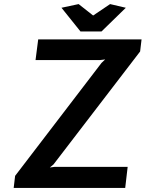

<svg xmlns="http://www.w3.org/2000/svg" viewBox="-20 -920 713 940"><path d="M519 -900 596 -882 477 -766H374L281 -882L365 -900L436 -844ZM47 0 54 -59 477 -612 495 -629 470 -626H154L167 -727H673L666 -668L242 -115L224 -100L247 -103H605L593 0Z"/></svg>

Font: Expletus Sans
Style: Italic
Weight: 400
Italic angle: -7°
Designer: Jasper de Waard
Foundry: Designtown
Version: Version 7.500